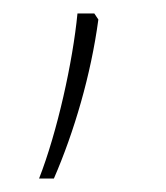

<svg xmlns="http://www.w3.org/2000/svg" viewBox="-20 -187 246 285"><path d="M120 -167H95C88 -95 65 9 38 78H60C90 9 115 -76 126 -158Z"/></svg>

Font: Noto Sans Tamil UI Condensed Thin
Style: Regular
Weight: 100
Width: 3
Designer: Jelle Bosma - Monotype Design Team
Foundry: Monotype Imaging Inc.
Version: Version 2.004